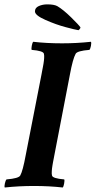

<svg xmlns="http://www.w3.org/2000/svg" viewBox="-30 -833 427 857"><path d="M320.3 -698.2Q306.6 -700.2 263.4 -711.7Q220.2 -723.1 173.1 -743.9Q126 -764.6 126 -782.2Q126 -798.3 143.1 -805.9Q160.2 -813.5 180.7 -813.5Q211.4 -813.5 225.6 -805.7Q252.4 -790 287.6 -755.4Q322.8 -720.7 329.1 -710.9Q329.1 -705.1 320.3 -698.2ZM247.1 -639.6Q312.5 -639.6 376 -646.5Q378.4 -642.1 376 -628.7Q373.5 -615.2 369.1 -610.4Q314.5 -606 307.6 -592.8Q294.9 -569.8 282.2 -501L212.9 -141.6Q211.9 -136.7 209.7 -124.8Q207.5 -112.8 206.5 -108.2Q205.6 -103.5 204.1 -94.2Q202.6 -85 202.1 -80.6Q201.7 -76.2 201.2 -69.6Q200.7 -63 200.9 -58.3Q201.2 -53.7 202.1 -49.8Q204.1 -36.6 256.8 -32.2Q258.8 -27.3 256.3 -13.9Q253.9 -0.5 250 3.9Q190.4 -2.9 121.1 -2.9Q54.7 -2.9 -8.8 3.9Q-11.2 -0.5 -8.3 -13.9Q-5.4 -27.3 -1 -32.2Q53.7 -36.6 60.5 -49.8Q71.8 -69.8 85 -141.6L155.3 -501Q156.2 -505.9 158.4 -517.8Q160.6 -529.8 161.6 -534.4Q162.6 -539.1 164.1 -548.3Q165.5 -557.6 166 -562Q166.5 -566.4 167 -573Q167.5 -579.6 167.2 -584.2Q167 -588.9 166 -592.8Q164.1 -606 111.3 -610.4Q109.4 -615.2 111.8 -628.7Q114.3 -642.1 118.2 -646.5Q177.7 -639.6 247.1 -639.6Z"/></svg>

Font: Crimson
Style: BoldItalic
Weight: 700
Italic angle: -11°
Version: Version 0.8